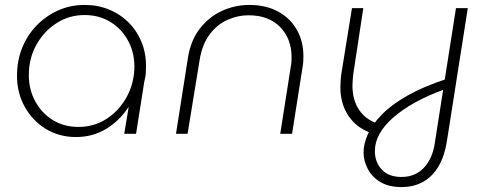

<svg xmlns="http://www.w3.org/2000/svg" viewBox="-20 -543 1959 779"><path d="M288 13Q220 13 166 -20Q112 -53 80.5 -109.5Q49 -166 49 -235Q49 -297 70 -349Q91 -401 129 -440Q167 -479 216.5 -501Q266 -523 324 -523Q377 -523 423 -504Q469 -485 503.5 -450Q538 -415 556.5 -366.5Q575 -318 572 -259Q572 -246 570 -233.5Q568 -221 565 -209L532 0H484L502 -108H501Q465 -53 410.5 -20Q356 13 288 13ZM298 -28Q360 -28 409.5 -59Q459 -90 490 -142.5Q521 -195 525 -259Q528 -323 502 -373.5Q476 -424 429.5 -453Q383 -482 323 -482Q261 -482 210 -449.5Q159 -417 128 -362Q97 -307 97 -238Q97 -179 123.5 -131Q150 -83 195 -55.5Q240 -28 298 -28Z M694 0 742 -305Q753 -378 790 -426Q827 -474 880 -498.5Q933 -523 992 -523Q1059 -523 1108.5 -496Q1158 -469 1184.5 -422Q1211 -375 1211 -315Q1211 -305 1210.5 -294.5Q1210 -284 1208 -273L1165 0H1117L1160 -274Q1162 -284 1162.5 -293Q1163 -302 1163 -311Q1163 -386 1116.5 -433.5Q1070 -481 988 -481Q944 -481 902 -462Q860 -443 830 -402.5Q800 -362 790 -300L741 0Z M1609 216Q1558 216 1524 196Q1490 176 1472.5 143Q1455 110 1455 75Q1455 41 1472.5 1.5Q1490 -38 1529 -78Q1568 -118 1633 -155Q1698 -192 1793 -223L1782 -180Q1651 -132 1576 -66.5Q1501 -1 1501 70Q1501 115 1529 145Q1557 175 1609 175Q1665 175 1700 137.5Q1735 100 1744 38L1830 -510H1878L1793 31Q1784 89 1760 130.5Q1736 172 1698 194Q1660 216 1609 216ZM1487 -3Q1428 -23 1394.5 -72Q1361 -121 1361 -189Q1361 -200 1362 -214Q1363 -228 1364 -238L1408 -510H1454L1413 -240Q1412 -230 1411 -217.5Q1410 -205 1410 -196Q1410 -138 1436.5 -98Q1463 -58 1511 -42Z"/></svg>

Font: MuseoModerno ExtraLight
Style: Italic
Weight: 250
Italic angle: -9°
Designer: Pablo Cosgaya, Héctor Gatti, Marcela Romero, and the Authors of The MuseoModerno Project.
Foundry: Omnibus-Type Team
Version: Version 1.003